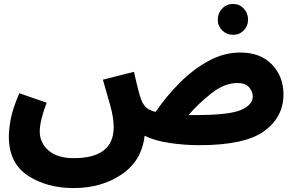

<svg xmlns="http://www.w3.org/2000/svg" viewBox="-20 -725 1507 976"><path d="M993 13Q1225 13 1323 -58.5Q1421 -130 1421 -245Q1421 -336 1362.5 -397Q1304 -458 1201 -458Q1118 -458 1039.5 -415Q961 -372 892.5 -303Q824 -234 771 -156Q736 -165 721 -180.5Q706 -196 698 -218Q692 -233 683 -267.5Q674 -302 661 -360L503 -320Q524 -249 541 -187Q558 -125 558 -79Q558 79 355 79Q272 79 227 40Q182 1 182 -57Q182 -109 217 -203L78 -251Q44 -171 34.5 -119.5Q25 -68 25 -30Q25 104 121.5 167.5Q218 231 354 231Q496 231 598.5 161.5Q701 92 715 -35Q767 -9 843.5 2Q920 13 993 13ZM1186 -303Q1228 -303 1246.5 -281Q1265 -259 1265 -234Q1265 -192 1205 -166Q1145 -140 971 -140Q954 -140 938 -140Q988 -198 1054.5 -250.5Q1121 -303 1186 -303ZM1165 -548Q1197 -548 1219 -570.5Q1241 -593 1241 -625Q1241 -658 1219 -681.5Q1197 -705 1165 -705Q1132 -705 1109.5 -681.5Q1087 -658 1087 -625Q1087 -593 1109.5 -570.5Q1132 -548 1165 -548Z"/></svg>

Font: Noto Sans Arabic Extra
Style: Regular
Weight: 800
Designer: Nadine Chahine - Monotype Design Team
Foundry: Monotype Imaging Inc.
Version: Version 1.902